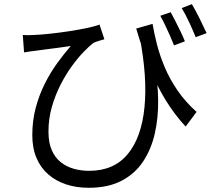

<svg xmlns="http://www.w3.org/2000/svg" viewBox="-20 -839 1040 925"><path d="M715 -724Q722.6 -678.4 736.2 -625.2Q749.8 -572 773.3 -515.9Q796.8 -459.9 834.1 -404.9Q871.4 -349.9 926.9 -299.8L874.4 -229.3Q819.2 -288.9 776.6 -359Q734 -429.2 700.1 -514.2Q666.2 -599.2 636.2 -701.5ZM89.8 -670.5Q113.3 -668.5 143.5 -670.5Q176.9 -671.9 221.9 -676.7Q266.8 -681.5 313.1 -688.6Q359.4 -695.7 398.6 -703.9Q437.7 -712.1 459.5 -720.5L482.9 -649.9Q473.1 -647.1 457.1 -642.3Q441 -637.6 429.6 -632Q411.1 -617.8 383.5 -589.5Q356 -561.2 326.5 -520.8Q296.9 -480.4 271.5 -430.4Q246 -380.4 229.7 -323.4Q213.5 -266.4 213.5 -204.7Q213.5 -151.6 229.5 -115.4Q245.4 -79.2 272.8 -57.5Q300.2 -35.8 335.5 -25.9Q370.8 -16 409.1 -16Q528.6 -16 595.2 -96.4Q661.8 -176.7 676.1 -322.5Q690.5 -468.3 652.3 -664.2L725.3 -529.1Q740.5 -443.1 741.9 -358Q743.2 -272.8 726 -196.6Q708.8 -120.4 669.7 -61.3Q630.6 -2.2 565.9 31.7Q501.2 65.7 407.3 65.7Q348.1 65.7 298.6 49.3Q249 32.9 212.3 1Q175.6 -30.9 155.6 -78.5Q135.6 -126.1 135.6 -188Q135.6 -258 152.1 -319.7Q168.6 -381.4 195.5 -435Q222.3 -488.6 255.3 -534.3Q288.3 -580 321.2 -617.4Q296.5 -613.8 263.6 -609.3Q230.7 -604.9 200.6 -601.1Q170.5 -597.2 152.1 -594.6Q137.9 -593.2 124.7 -591.2Q111.5 -589.2 95.9 -586.4ZM802.3 -780.2Q812.5 -761.8 825.3 -736.6Q838 -711.3 850.4 -686.1Q862.7 -660.9 870.8 -639.9L818.5 -620.4Q809.7 -643 798.2 -668.8Q786.6 -694.6 774.9 -719.3Q763.1 -744 752.1 -762.9ZM904.4 -819Q920.8 -791.5 941 -751Q961.1 -710.6 975.4 -679.3L922.8 -659.9Q909.1 -693.7 890.9 -732.8Q872.6 -772 855.4 -800.2Z"/></svg>

Font: Noto Sans TC Thin
Style: Regular
Weight: 100
Designer: Ryoko NISHIZUKA 西塚涼子 (kana, bopomofo & ideographs); Paul D. Hunt (Latin, Greek & Cyrillic); Sandoll Communications 산돌커뮤니
Foundry: Adobe
Version: Version 2.004-H2;hotconv 1.0.118;makeotfexe 2.5.65603